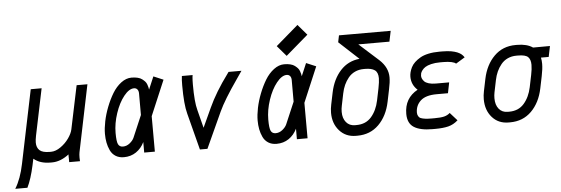

<svg xmlns="http://www.w3.org/2000/svg" viewBox="-104 -962 3845 1315"><g transform="rotate(-5 1818.5 -304.0)"><path d="M335.9 -32.7Q277.8 12.2 218.8 12.2H208.5Q136.2 12.2 93.3 -24.4L84 19.5Q63.5 113.8 35.6 170.4H-47.9Q-7.8 105.5 12.7 4.9L117.2 -500H191.9L125.5 -180.2Q119.6 -150.9 119.6 -133.3Q119.6 -98.1 139.9 -79.6Q160.2 -61 208.5 -61H218.8Q250.5 -61 284.7 -85Q318.8 -108.9 341.6 -141.4Q364.3 -173.8 370.1 -201.2L432.6 -500H506.8L412.1 -40.5Q409.2 -26.4 409.2 -3.9Q409.2 10.7 410.2 20.5H335.9V-3.9Q335.9 -5.9 335.7 -11.2Q335.4 -16.6 335.4 -22Q335.4 -27.3 335.9 -32.7Z M669.9 -150.9Q669.9 -92.3 679.4 -73Q689 -53.7 712.4 -53.7Q737.8 -53.7 759.3 -71Q780.8 -88.4 789.1 -107.4L853.5 -258.3V-406.2Q853.5 -424.3 845 -434.6Q836.4 -444.8 822.3 -444.8Q788.1 -444.8 752.2 -399.9Q716.3 -355 693.1 -285.6Q669.9 -216.3 669.9 -150.9ZM596.7 -150.9Q596.7 -189 606.4 -236.8Q616.2 -284.7 635.5 -334.2Q654.8 -383.8 679.9 -425.3Q705.1 -466.8 739.7 -492.9Q774.4 -519 811 -519Q834.5 -519 853.3 -514.4Q872.1 -509.8 883.8 -500.7Q895.5 -491.7 903.3 -483.2Q911.1 -474.6 915.5 -462.2Q919.9 -449.7 921.4 -443.1Q922.9 -436.5 924.3 -426.8L961.4 -514.2L1028.8 -485.8L926.3 -243.7L926.8 0H853.5V-72.3Q833 -29.8 796.6 -5.1Q760.3 19.5 712.4 19.5Q679.2 19.5 655.5 4.4Q631.8 -10.7 619.6 -36.9Q607.4 -63 602.1 -90.8Q596.7 -118.7 596.7 -150.9Z M1228 -485.8Q1226.1 -466.3 1226.1 -435.1Q1226.1 -314 1241.7 -258.3L1273.4 -133.8L1334.5 -266.6Q1381.3 -369.6 1469.2 -488.8L1477.1 -500H1565.9L1528.8 -445.8Q1435.5 -312 1399.9 -234.4L1287.1 12.2H1235.4L1170.4 -239.7Q1152.8 -304.2 1152.8 -435.1Q1152.8 -478 1155.8 -495.6L1156.2 -500H1230Z M1883.3 -574.7 1821.3 -647 1975.1 -779.3 2037.1 -707ZM1719.7 -150.9Q1719.7 -92.3 1729.2 -73Q1738.8 -53.7 1762.2 -53.7Q1787.6 -53.7 1809.1 -71Q1830.6 -88.4 1838.9 -107.4L1903.3 -258.3V-406.2Q1903.3 -424.3 1894.8 -434.6Q1886.2 -444.8 1872.1 -444.8Q1837.9 -444.8 1802 -399.9Q1766.1 -355 1742.9 -285.6Q1719.7 -216.3 1719.7 -150.9ZM1646.5 -150.9Q1646.5 -189 1656.2 -236.8Q1666 -284.7 1685.3 -334.2Q1704.6 -383.8 1729.7 -425.3Q1754.9 -466.8 1789.6 -492.9Q1824.2 -519 1860.8 -519Q1884.3 -519 1903.1 -514.4Q1921.9 -509.8 1933.6 -500.7Q1945.3 -491.7 1953.1 -483.2Q1960.9 -474.6 1965.3 -462.2Q1969.7 -449.7 1971.2 -443.1Q1972.7 -436.5 1974.1 -426.8L2011.2 -514.2L2078.6 -485.8L1976.1 -243.7L1976.6 0H1903.3V-72.3Q1882.8 -29.8 1846.4 -5.1Q1810.1 19.5 1762.2 19.5Q1729 19.5 1705.3 4.4Q1681.6 -10.7 1669.4 -36.9Q1657.2 -63 1651.9 -90.8Q1646.5 -118.7 1646.5 -150.9Z M2225.1 -159.2Q2225.1 -115.2 2247.6 -88.1Q2270 -61 2308.1 -61H2318.4Q2382.8 -61 2420.9 -104.7Q2459 -148.4 2473.1 -215.8L2490.2 -298.8Q2499 -342.8 2499 -367.2Q2499 -407.7 2476.6 -423.3Q2454.1 -439 2411.6 -439H2401.4Q2367.7 -439 2340.6 -426.3Q2313.5 -413.6 2295.2 -391.1Q2276.9 -368.7 2264.9 -342.3Q2252.9 -315.9 2246.6 -284.2L2229.5 -200.7Q2225.1 -181.2 2225.1 -159.2ZM2308.1 12.2Q2238.8 12.2 2195.3 -36.6Q2151.9 -85.4 2151.9 -159.2Q2151.9 -187.5 2158.2 -216.3L2175.3 -298.8Q2194.3 -388.7 2246.8 -446Q2299.3 -503.4 2378.4 -511.2L2242.7 -636.7L2252.4 -683.6H2607.9L2592.8 -610.4H2378.9L2514.2 -488.8Q2572.3 -434.6 2572.3 -367.2Q2572.3 -333.5 2561.5 -284.2L2544.4 -201.2Q2524.4 -104.5 2465.6 -46.1Q2406.7 12.2 2318.4 12.2Z M3034.2 -420.4Q3027.8 -428.7 3004.4 -433.8Q2981 -439 2947.8 -439H2926.3Q2891.1 -439 2864.5 -432.4Q2837.9 -425.8 2824 -416.7Q2810.1 -407.7 2801.3 -395.8Q2792.5 -383.8 2790.3 -375Q2788.1 -366.2 2788.1 -358.4Q2788.1 -349.1 2792 -339.6Q2795.9 -330.1 2805.4 -319.8Q2814.9 -309.6 2835.2 -303.2Q2855.5 -296.9 2883.8 -296.9H2976.1L2961.4 -223.6H2883.8Q2808.1 -223.6 2772.9 -191.2Q2737.8 -158.7 2737.8 -109.4Q2737.8 -96.2 2744.1 -85.2Q2750.5 -74.2 2761.2 -70.3Q2784.7 -61 2833 -61H2854.5Q2898.4 -61 2921.6 -66.9Q2944.8 -72.8 2961.4 -87.9L3010.3 -33.2Q2980 -5.9 2943.8 3.2Q2907.7 12.2 2854.5 12.2H2833Q2750.5 12.2 2707.5 -15.1Q2664.6 -42.5 2664.6 -107.4Q2664.6 -215.3 2756.3 -265.6Q2714.8 -303.2 2714.8 -358.4Q2714.8 -373.5 2718.8 -389.2Q2722.7 -404.8 2731.4 -422.6Q2740.2 -440.4 2756.8 -456.1Q2773.4 -471.7 2795.7 -484.6Q2817.9 -497.6 2851.6 -504.9Q2885.3 -512.2 2926.3 -512.2H2947.8Q2965.3 -512.2 2980.7 -511Q2996.1 -509.8 3008.1 -507.8Q3020 -505.9 3030.8 -502.7Q3041.5 -499.5 3048.8 -496.8Q3056.2 -494.1 3063.5 -489.7Q3070.8 -485.4 3074.7 -482.7Q3078.6 -480 3083 -475.3Q3087.4 -470.7 3089.1 -468.8Q3090.8 -466.8 3093.5 -462.9Q3096.2 -459 3096.7 -458.5Z M3451.2 -512.2H3461.4Q3529.3 -512.2 3569.3 -484.4L3685.5 -484.9L3670.4 -411.1H3617.2Q3621.6 -391.1 3621.6 -367.7Q3621.6 -333.5 3611.3 -284.2L3594.2 -201.2Q3574.2 -104.5 3515.4 -46.1Q3456.5 12.2 3368.2 12.2H3357.9Q3288.1 12.2 3245.1 -36.6Q3202.1 -85.4 3202.1 -161.1Q3202.1 -188 3208 -215.8L3225.1 -298.8Q3245.1 -395 3304 -453.6Q3362.8 -512.2 3451.2 -512.2ZM3296.4 -284.2 3279.3 -201.2Q3275.4 -182.1 3275.4 -161.1Q3275.4 -115.2 3297.6 -88.1Q3319.8 -61 3357.9 -61H3368.2Q3432.6 -61 3470.7 -104.7Q3508.8 -148.4 3522.9 -215.8L3540 -298.8Q3548.3 -338.9 3548.3 -367.7Q3548.3 -403.8 3530.8 -421.4Q3513.2 -439 3461.4 -439H3451.2Q3417.5 -439 3390.4 -426.3Q3363.3 -413.6 3345 -391.1Q3326.7 -368.7 3314.7 -342.3Q3302.7 -315.9 3296.4 -284.2Z"/></g></svg>

Font: Anka/Coder Condensed
Style: Italic
Weight: 400
Width: 4
Italic angle: -12°
Monospace: yes
Version: Version 001.100